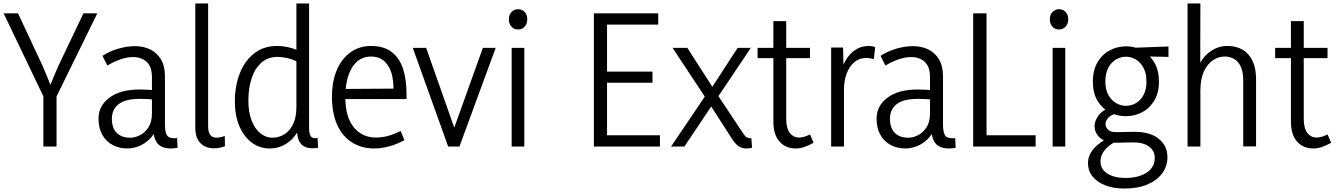

<svg xmlns="http://www.w3.org/2000/svg" viewBox="-20 -845 7708 1107"><path d="M230 0V-290L1 -768H84L207 -505Q229 -459 246.5 -415.5Q264 -372 281 -330H260Q278 -375 295.5 -416.5Q313 -458 335 -504L461 -768H541L306 -289V0Z M863 -115 885 -110Q870 -70 842.5 -43Q815 -16 781.5 -2.5Q748 11 715 11Q667 11 629.5 -9Q592 -29 570 -67.5Q548 -106 548 -161Q548 -235 611 -282Q674 -329 785 -329Q812 -329 837 -327.5Q862 -326 885 -321V-268Q860 -272 837.5 -273.5Q815 -275 786 -275Q726 -275 691 -260Q656 -245 640.5 -219Q625 -193 625 -161Q625 -107 653 -79Q681 -51 731 -51Q758 -51 787 -65.5Q816 -80 836 -111Q856 -142 856 -191V-401Q856 -461 825.5 -488.5Q795 -516 747 -516Q713 -516 675 -503Q637 -490 599 -467L571 -523Q614 -551 664 -565Q714 -579 758 -579Q807 -579 846 -560Q885 -541 908 -502.5Q931 -464 931 -405V-127Q931 -86 941.5 -67Q952 -48 984 -48Q988 -48 992 -48Q996 -48 1001 -49L1004 7Q994 9 984 10Q974 11 965 11Q911 11 887 -19.5Q863 -50 863 -115Z M1106 -109V-825H1180V-117Q1180 -84 1192 -67.5Q1204 -51 1228 -51Q1238 -51 1250.5 -53.5Q1263 -56 1276 -61L1277 -2Q1261 4 1245.5 7Q1230 10 1213 10Q1165 10 1135.5 -20Q1106 -50 1106 -109Z M1762 -825V-109Q1762 -73 1772 -59Q1782 -45 1811 -49L1814 7Q1773 14 1745.5 4.5Q1718 -5 1705 -31Q1692 -57 1692 -102V-147H1721Q1697 -67 1647 -28Q1597 11 1535 11Q1477 11 1431.5 -23Q1386 -57 1360 -118Q1334 -179 1334 -261Q1334 -328 1350.5 -386.5Q1367 -445 1398 -488Q1429 -531 1473.5 -555.5Q1518 -580 1575 -580Q1621 -580 1663.5 -567Q1706 -554 1742 -533L1692 -490Q1665 -504 1634 -510.5Q1603 -517 1580 -517Q1526 -517 1488.5 -485Q1451 -453 1431.5 -395.5Q1412 -338 1412 -265Q1412 -196 1431.5 -148Q1451 -100 1482.5 -75.5Q1514 -51 1550 -51Q1587 -51 1618.5 -70Q1650 -89 1669.5 -128.5Q1689 -168 1689 -229V-825Z M2138 11Q2065 11 2010 -23.5Q1955 -58 1924.5 -124.5Q1894 -191 1894 -287Q1894 -376 1922 -441.5Q1950 -507 2001 -543.5Q2052 -580 2119 -580Q2193 -580 2238.5 -545Q2284 -510 2304 -447.5Q2324 -385 2324 -302V-274H1935L1936 -332L2249 -334Q2249 -369 2242.5 -402Q2236 -435 2220.5 -461.5Q2205 -488 2180.5 -503.5Q2156 -519 2118 -519Q2049 -519 2010 -455.5Q1971 -392 1971 -284Q1971 -171 2019.5 -111.5Q2068 -52 2147 -52Q2183 -52 2217.5 -61.5Q2252 -71 2290 -90L2312 -37Q2268 -13 2223.5 -1Q2179 11 2138 11Z M2764 -569H2838L2629 0H2564L2360 -569H2437L2610 -78H2588Z M2930 0V-569H3003V0ZM2967 -675Q2944 -675 2929 -691Q2914 -707 2914 -734Q2914 -760 2929.5 -776Q2945 -792 2967 -792Q2990 -792 3005 -776Q3020 -760 3020 -734Q3020 -708 3005 -691.5Q2990 -675 2967 -675Z M3463 -65H3785V0H3404V-768H3775V-703H3463L3480 -721V-417L3463 -432H3742V-368H3463L3480 -385V-47Z M4316 7Q4307 9 4299 10Q4291 11 4283 11Q4257 11 4237.5 -2.5Q4218 -16 4197 -50L4058 -266L3858 -569H3943L4108 -312L4264 -77Q4276 -59 4285 -53.5Q4294 -48 4306 -48Q4307 -48 4309 -48Q4311 -48 4312 -48ZM3849 0 4055 -305 4071 -320 4233 -569H4309L4109 -271L4096 -254L3926 0Z M4568 11Q4510 11 4474.5 -28.5Q4439 -68 4439 -145V-723H4513V-159Q4513 -106 4533.5 -79Q4554 -52 4588 -52Q4602 -52 4617 -56.5Q4632 -61 4650 -70L4671 -22Q4643 -6 4617.5 2.5Q4592 11 4568 11ZM4348 -510V-569H4650V-510Z M4772 0V-571H4841L4844 -416H4825Q4842 -492 4885.5 -536Q4929 -580 4989 -580Q4999 -580 5008 -578.5Q5017 -577 5026 -574L5018 -504Q4995 -511 4974 -511Q4936 -511 4907 -487.5Q4878 -464 4862 -422Q4846 -380 4846 -326V0Z M5349 -115 5371 -110Q5356 -70 5328.5 -43Q5301 -16 5267.5 -2.5Q5234 11 5201 11Q5153 11 5115.5 -9Q5078 -29 5056 -67.5Q5034 -106 5034 -161Q5034 -235 5097 -282Q5160 -329 5271 -329Q5298 -329 5323 -327.5Q5348 -326 5371 -321V-268Q5346 -272 5323.5 -273.5Q5301 -275 5272 -275Q5212 -275 5177 -260Q5142 -245 5126.5 -219Q5111 -193 5111 -161Q5111 -107 5139 -79Q5167 -51 5217 -51Q5244 -51 5273 -65.5Q5302 -80 5322 -111Q5342 -142 5342 -191V-401Q5342 -461 5311.5 -488.5Q5281 -516 5233 -516Q5199 -516 5161 -503Q5123 -490 5085 -467L5057 -523Q5100 -551 5150 -565Q5200 -579 5244 -579Q5293 -579 5332 -560Q5371 -541 5394 -502.5Q5417 -464 5417 -405V-127Q5417 -86 5427.5 -67Q5438 -48 5470 -48Q5474 -48 5478 -48Q5482 -48 5487 -49L5490 7Q5480 9 5470 10Q5460 11 5451 11Q5397 11 5373 -19.5Q5349 -50 5349 -115Z M5651 -65H5951V0H5591V-768H5668V-49Z M6049 0V-569H6122V0ZM6086 -675Q6063 -675 6048 -691Q6033 -707 6033 -734Q6033 -760 6048.5 -776Q6064 -792 6086 -792Q6109 -792 6124 -776Q6139 -760 6139 -734Q6139 -708 6124 -691.5Q6109 -675 6086 -675Z M6590 -374Q6590 -422 6573 -454Q6556 -486 6529 -502Q6502 -518 6471 -518Q6442 -518 6414.5 -502Q6387 -486 6370 -454Q6353 -422 6353 -374Q6353 -329 6370.5 -297.5Q6388 -266 6415 -250.5Q6442 -235 6472 -235Q6503 -235 6529.5 -250.5Q6556 -266 6573 -297Q6590 -328 6590 -374ZM6662 -374Q6662 -310 6635.5 -265.5Q6609 -221 6565.5 -198Q6522 -175 6472 -175Q6421 -175 6377.5 -197.5Q6334 -220 6307.5 -264.5Q6281 -309 6281 -373Q6281 -440 6307.5 -485.5Q6334 -531 6378 -554.5Q6422 -578 6472 -578Q6523 -578 6566 -554Q6609 -530 6635.5 -484.5Q6662 -439 6662 -374ZM6717 -577V-517L6567 -520L6472 -568ZM6388 -60 6417 -31Q6372 -8 6348.5 21.5Q6325 51 6325 86Q6325 130 6364.5 155.5Q6404 181 6468 181Q6545 181 6591.5 150Q6638 119 6638 65Q6638 24 6604 -0.5Q6570 -25 6510 -24L6413 -22Q6374 -21 6346.5 -34.5Q6319 -48 6305 -70Q6291 -92 6291 -117Q6291 -151 6316 -182.5Q6341 -214 6393 -227L6411 -189Q6382 -181 6368 -164Q6354 -147 6354 -130Q6354 -110 6370 -96.5Q6386 -83 6413 -83L6516 -85Q6609 -86 6660 -45.5Q6711 -5 6711 61Q6711 113 6681 154Q6651 195 6595.5 218.5Q6540 242 6462 242Q6401 242 6354 224Q6307 206 6280 173.5Q6253 141 6253 96Q6253 49 6288 10Q6323 -29 6388 -60Z M7148 -1V-382Q7148 -450 7119 -484.5Q7090 -519 7041 -519Q7005 -519 6973 -497.5Q6941 -476 6921 -432.5Q6901 -389 6901 -323V0H6827V-825H6901L6900 -415H6874Q6896 -498 6946 -539Q6996 -580 7057 -580Q7108 -580 7145 -558Q7182 -536 7202 -493.5Q7222 -451 7222 -388V-1Z M7552 11Q7494 11 7458.5 -28.5Q7423 -68 7423 -145V-723H7497V-159Q7497 -106 7517.5 -79Q7538 -52 7572 -52Q7586 -52 7601 -56.5Q7616 -61 7634 -70L7655 -22Q7627 -6 7601.5 2.5Q7576 11 7552 11ZM7332 -510V-569H7634V-510Z"/></svg>

Font: Yaldevi ExtraLight
Style: Regular
Weight: 400
Version: Version 1.100